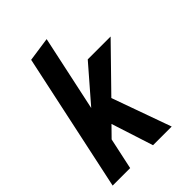

<svg xmlns="http://www.w3.org/2000/svg" viewBox="-213 -836 938 938"><g transform="rotate(-45 256.0 -367.0)"><path d="M4 0 157 -716 282 -734 198 -342 354 -522H512L302 -307L412 0H283L213 -217L160 -163L125 0Z"/></g></svg>

Font: Radio Canada Condensed SemiBold
Style: Italic
Weight: 600
Width: 3
Italic angle: -12°
Designer: Charles Daoud, Etienne Aubert Bonn, Alexandre Saumier Demers, Jacques Le Bailly
Foundry: Radio-Canada
Version: Version 2.104; ttfautohint (v1.8.4.7-5d5b);gftools[0.9.28.de